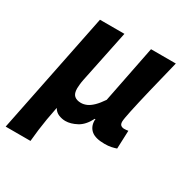

<svg xmlns="http://www.w3.org/2000/svg" viewBox="-179 -622 890 925"><g transform="rotate(30 266.0 -159.5)"><path d="M-22 177 114 -496H250L190 -206Q187 -192 185.5 -177Q184 -162 184 -155Q184 -126 197.5 -114.5Q211 -103 234 -103Q250 -103 266 -110Q282 -117 299 -133.5Q316 -150 335 -178L398 -496H536Q511 -396 492 -316.5Q473 -237 462.5 -187.5Q452 -138 452 -125Q452 -110 459.5 -104.5Q467 -99 477 -99Q482 -99 488.5 -99.5Q495 -100 500 -101L496 0Q485 4 469 7.5Q453 11 432 11Q381 11 358 -8Q335 -27 334 -60Q334 -62 334 -64Q334 -66 335 -70H331Q308 -25 275 -7.5Q242 10 213 10Q194 10 175.5 2.5Q157 -5 146 -24Q138 15 132.5 48Q127 81 123 112Q119 143 116 177Z"/></g></svg>

Font: Source Sans 3
Style: Bold Italic
Weight: 700
Italic angle: -11°
Designer: Paul D. Hunt
Foundry: Adobe
Version: Version 3.052;hotconv 1.1.0;makeotfexe 2.6.0